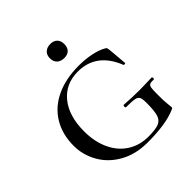

<svg xmlns="http://www.w3.org/2000/svg" viewBox="-181 -777 916 916"><g transform="rotate(-45 277.5 -318.5)"><path d="M34 -226Q34 -304 69 -361.5Q104 -419 169 -449.5Q234 -480 322 -480Q365 -480 404 -472Q443 -464 469 -449Q475 -446 476.5 -441.5Q478 -437 479 -427L487 -333Q487 -330 481.5 -329.5Q476 -329 475 -332Q423 -463 298 -463Q216 -463 167 -403.5Q118 -344 118 -239Q118 -171 142.5 -117.5Q167 -64 212.5 -34.5Q258 -5 318 -5Q366 -5 388 -14Q410 -23 417.5 -48Q425 -73 425 -126Q425 -152 420 -162.5Q415 -173 399 -176.5Q383 -180 343 -180Q337 -180 337 -188Q337 -191 338.5 -193.5Q340 -196 342 -196Q394 -192 447 -192Q471 -192 527 -194Q531 -194 531.5 -187Q532 -180 527 -180Q509 -181 501.5 -177Q494 -173 492 -160.5Q490 -148 490 -116Q490 -71 492.5 -53Q495 -35 495 -28Q495 -23 493.5 -21.5Q492 -20 488.5 -18.5Q485 -17 483 -16Q417 12 295 12Q215 12 155.5 -21.5Q96 -55 65 -110Q34 -165 34 -226ZM249 -602Q249 -624 262.5 -636.5Q276 -649 299 -649Q321 -649 333.5 -636.5Q346 -624 346 -602Q346 -579 334 -566.5Q322 -554 299 -554Q276 -554 262.5 -566.5Q249 -579 249 -602Z"/></g></svg>

Font: Cormorant SC Medium
Style: Regular
Weight: 500
Designer: Christian Thalmann (Catharsis Fonts)
Version: Version 3.000